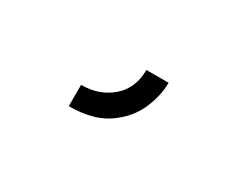

<svg xmlns="http://www.w3.org/2000/svg" viewBox="-35 -242 473 375"><g transform="rotate(30 202.0 -54.5)"><path d="M123 14V-34Q164 -34 191.5 -58Q219 -82 219 -123H269Q269 -93 255 -61.5Q241 -30 209 -8Q177 14 123 14Z"/></g></svg>

Font: Stick No Bills Light
Style: Regular
Weight: 300
Version: Version 2.000